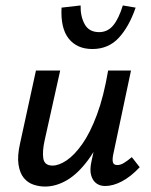

<svg xmlns="http://www.w3.org/2000/svg" viewBox="-20 -677 556 705"><path d="M145 8Q124 8 103 1Q82 -6 67.5 -23.5Q53 -41 48 -72.5Q43 -104 54 -152L112 -418H201L144 -162Q135 -122 139 -95.5Q143 -69 173 -69Q196 -69 224.5 -88Q253 -107 282 -148Q311 -189 336 -256Q361 -323 377 -418H428Q405 -303 373 -221.5Q341 -140 303.5 -89.5Q266 -39 226 -15.5Q186 8 145 8ZM366 6Q347 6 333.5 -4Q320 -14 314.5 -34Q309 -54 316 -85L388 -418H461L396 -111Q392 -92 394.5 -81.5Q397 -71 411 -71Q422 -71 434 -78Q446 -85 464 -100L493 -63Q460 -28 427.5 -11Q395 6 366 6ZM319 -497Q263 -497 232.5 -535Q202 -573 206 -649L276 -657Q275 -617 291 -588Q307 -559 344 -559Q375 -559 395.5 -583.5Q416 -608 431 -657L478 -649Q454 -579 416 -538Q378 -497 319 -497Z"/></svg>

Font: Ysabeau Infant SemiBold
Style: Italic
Weight: 600
Italic angle: -12°
Designer: Christian Thalmann (Catharsis Fonts)
Version: Version 2.002; featfreeze: ss01,ss02,lnum